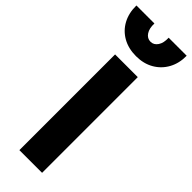

<svg xmlns="http://www.w3.org/2000/svg" viewBox="-332 -975 993 993"><g transform="rotate(45 165.0 -478.5)"><path d="M82.4 0V-700H248.4V0ZM165.4 -770Q109.4 -770 67.7 -793.6Q26 -817.2 3.3 -859.4Q-19.4 -901.5 -18.6 -957H113.1Q111.5 -920.2 126.2 -898Q140.9 -875.8 165.4 -875.8Q189.4 -875.8 204.2 -898Q219 -920.2 217.1 -957H349.1Q349.8 -902.4 326.7 -860.2Q303.6 -818 262 -794Q220.4 -770 165.4 -770Z"/></g></svg>

Font: Geologica Thin
Style: Regular
Weight: 100
Version: Version 1.010;gftools[0.9.28]